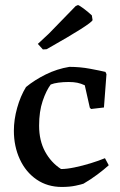

<svg xmlns="http://www.w3.org/2000/svg" viewBox="-20 -729 475 761"><path d="M225 12Q168 12 125 -17.5Q82 -47 58.5 -98Q35 -149 35 -211Q35 -255 48 -301.5Q61 -348 83 -384Q117 -412 161.5 -434Q206 -456 255 -464Q297 -464 337 -456.5Q377 -449 398 -444L402 -435L392 -303L341 -297L336 -302L316 -391Q301 -398 286.5 -401Q272 -404 252 -404Q231 -404 212 -401.5Q193 -399 181 -394Q163 -370 149 -328.5Q135 -287 135 -231Q135 -172 158.5 -128.5Q182 -85 222 -59Q244 -59 275.5 -65.5Q307 -72 339.5 -82Q372 -92 396 -102L411 -74Q391 -56 365.5 -37Q340 -18 311 -1Q303 2 279.5 7Q256 12 225 12ZM150 -533 130 -555 174 -596 280 -705 289 -709Q294 -708 311 -695.5Q328 -683 344 -668L347 -649Q343 -641 300 -613.5Q257 -586 165 -534Z"/></svg>

Font: Labrada Medium
Style: Regular
Weight: 500
Designer: Mercedes Jáuregui
Foundry: Omnibus-Type Team
Version: Version 1.000; ttfautohint (v1.8.4.7-5d5b)